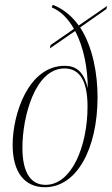

<svg xmlns="http://www.w3.org/2000/svg" viewBox="-20 -775 469 805"><path d="M168 10C303 10 389 -153 389 -368C389 -463 370 -577 316 -660L426 -737L429 -750L310 -668C283 -706 247 -737 201 -755L197 -744C236 -728 267 -695 290 -654L192 -586L189 -572L295 -645C332 -576 348 -484 348 -405C330 -481 294 -499 251 -499C100 -499 33 -299 33 -167C33 -52 84 10 168 10ZM171 0C113 0 74 -45 74 -156C74 -286 127 -488 250 -488C315 -488 347 -435 347 -328C347 -163 281 0 171 0Z"/></svg>

Font: Noto Serif Display ExtraCondensed ExtraLight
Style: Italic
Weight: 200
Width: 2
Italic angle: -12°
Designer: Monotype Design Team
Foundry: Monotype Imaging Inc.
Version: Version 2.009